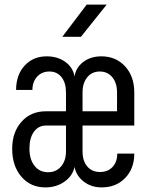

<svg xmlns="http://www.w3.org/2000/svg" viewBox="-20 -805 640 835"><path d="M177 10Q113 10 73 -36.5Q33 -83 33 -158Q33 -230 73.5 -275.5Q114 -321 179 -321H267V-402Q267 -445 247.5 -469.5Q228 -494 195 -494Q162 -494 141.5 -471.5Q121 -449 121 -414H50Q50 -479 87 -519.5Q124 -560 183 -560Q231 -560 264.5 -535.5Q298 -511 304 -472Q310 -511 342 -535.5Q374 -560 421 -560Q484 -560 524 -516.5Q564 -473 564 -403V-259H339V-147Q339 -105 359.5 -81Q380 -57 415 -57Q449 -57 469.5 -79Q490 -101 490 -137H564Q564 -72 524.5 -31Q485 10 422 10Q377 10 344.5 -15Q312 -40 304 -79Q296 -40 260.5 -15Q225 10 177 10ZM339 -321H489V-403Q489 -444 468.5 -469Q448 -494 414 -494Q380 -494 359.5 -469Q339 -444 339 -403ZM189 -56Q224 -56 245.5 -81Q267 -106 267 -147V-259H180Q147 -259 127.5 -232Q108 -205 108 -159Q108 -112 130 -84Q152 -56 189 -56ZM251 -645 357 -785H444L332 -645Z"/></svg>

Font: JetBrains Mono NL Light
Style: Regular
Weight: 300
Monospace: yes
Designer: Philipp Nurullin, Konstantin Bulenkov
Foundry: JetBrains
Version: Version 2.305; ttfautohint (v1.8.4.7-5d5b)